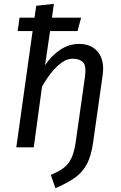

<svg xmlns="http://www.w3.org/2000/svg" viewBox="-20 -768 633 1001"><path d="M392 -539Q459 -539 492.5 -494.5Q526 -450 515 -375L466 -29Q456 45 432 89Q408 133 368 160.5Q328 188 269 213L245 144Q283 128 309 109.5Q335 91 351 59Q367 27 375 -29L423 -368Q431 -427 412 -444.5Q393 -462 358 -462Q329 -462 300.5 -441Q272 -420 246 -387Q220 -354 199 -316L156 0H65L150 -606H72L82 -676H160L169 -738L261 -748L251 -676H403L384 -606H241L215 -428Q248 -478 294 -508.5Q340 -539 392 -539Z"/></svg>

Font: Fira Sans Variable
Style: Italic
Weight: 397
Italic angle: -8°
Designer: Carrois Corporate & Edenspiekermann AG
Foundry: Carrois Corporate GbR & Edenspiekermann AG
Version: Version 4.202